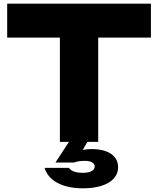

<svg xmlns="http://www.w3.org/2000/svg" viewBox="-20 -770 858 1042"><path d="M305 0H354L281 112H382C397 106 418 103 440 103C476 103 494 116 494 134C494 153 473 168 429 168C387 168 364 156 354 141H222C242 211 320 252 429 252C555 252 621 204 621 138C621 77 569 39 477 39C460 39 444 41 429 44L454 0H513V-566H799V-750H19V-566H305Z"/></svg>

Font: Bounded
Style: Bold
Weight: 700
Designer: Vlad Churkin
Version: Version 3.0